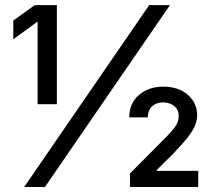

<svg xmlns="http://www.w3.org/2000/svg" viewBox="-20 -748 857 768"><path d="M207.5 -727.5V-331.1H130.4V-659.7H127.4L33.2 -590.8V-666L119.1 -727.5ZM76.7 0 576.7 -727.5H659.7L159.7 0ZM500 0V-54.2L636.7 -191.9Q663.6 -218.3 679.2 -239Q694.8 -259.8 694.8 -284.7Q694.8 -309.6 676.5 -324Q658.2 -338.4 632.3 -338.4Q605 -338.4 588.1 -322.5Q571.3 -306.6 571.3 -278.3H497.1Q497.1 -335 535.9 -368.2Q574.7 -401.4 633.8 -401.4Q693.8 -401.4 731.2 -368.7Q768.6 -335.9 768.6 -287.1Q768.6 -266.1 760 -245.6Q751.5 -225.1 730.5 -198.2Q709.5 -171.4 671.4 -131.8L606.9 -67.9V-64.5H772.9V0Z"/></svg>

Font: Inter 20pt
Style: Regular
Weight: 400
Version: Version 4.001;git-66647c0bb